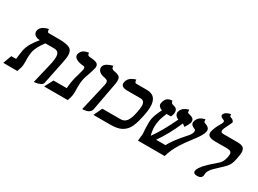

<svg xmlns="http://www.w3.org/2000/svg" viewBox="-37 -1404 2783 2070"><g transform="rotate(30 1355.0 -368.5)"><path d="M389.2 13.2 448.2 -235.8Q452.1 -248 454.1 -262.2Q462.9 -306.6 462.9 -335.9Q462.9 -375 446.3 -392.1Q429.7 -409.2 394 -409.2H289.1Q221.7 -319.3 208 -256.8Q200.2 -212.4 200.2 -165Q200.2 -160.2 200.7 -150.9Q201.2 -141.6 201.2 -137.2V-120.1Q201.2 -79.1 195.8 -61L176.8 0H1L40 -106H99.1L101.6 -122.6Q103.5 -135.7 104 -143.1Q112.8 -210.9 113.8 -213.9Q124.5 -268.1 151.4 -313.2Q178.2 -358.4 220.2 -409.2Q182.1 -409.2 160.2 -426.8Q138.2 -444.3 138.2 -471.2Q138.2 -475.1 140.1 -484.9Q143.6 -502.4 155.5 -516.8Q167.5 -531.2 182.4 -539.3Q197.3 -547.4 211.7 -552.7Q226.1 -558.1 235.4 -560.1L245.1 -562Q246.6 -522 266.1 -522H390.1Q488.8 -522 527.8 -500.7Q566.9 -479.5 566.9 -419.9Q566.9 -388.7 558.1 -344.2L495.1 -37.1Q491.2 -17.1 464.8 -4.9Q438 7.8 413.6 10.7Z M834.5 -272.9Q825.7 -230 825.7 -173.8Q825.7 -152.8 826.7 -143.1V-111.8Q826.7 -85 822.8 -65.9Q816.9 -34.7 803.7 0H509.8L565.4 -106H730.5Q731.4 -136.7 738.8 -183.1Q740.7 -197.8 742.7 -205.1Q749 -239.7 764.6 -291L771.5 -316.4L779.3 -345.7Q782.7 -358.4 784.7 -369.1Q785.6 -374 785.6 -379.9Q785.6 -402.3 764.6 -403.8Q708 -407.7 677.2 -425.8Q645.5 -443.8 645.5 -471.2Q645.5 -478 646.5 -481Q650.9 -502 662.8 -517.3Q674.8 -532.7 688.7 -539.8Q702.6 -546.9 716.1 -551Q729.5 -555.2 738.3 -555.7L747.6 -556.2Q747.1 -543.9 750.7 -536.1Q754.4 -528.3 761.2 -525.1Q768.1 -522 773.9 -521Q779.8 -520 788.6 -520Q811 -518.6 826.4 -516.1Q841.8 -513.7 857.7 -508.1Q873.5 -502.4 881.6 -491Q889.6 -479.5 889.6 -462.9Q889.6 -452.6 887.7 -446.8Q882.3 -420.4 861.8 -359.9Q841.3 -305.7 834.5 -272.9Z M987.3 5.9 1066.4 -335.9Q1070.3 -353.5 1070.3 -367.2Q1070.3 -387.7 1059.1 -396Q1047.9 -404.3 1022.5 -409.2Q983.9 -415 960.7 -434.3Q937.5 -453.6 937.5 -480Q937.5 -489.3 938.5 -493.2Q941.4 -508.8 953.6 -521.7Q965.8 -534.7 981 -542.2Q996.1 -549.8 1010.7 -555.7Q1024.9 -561 1035.6 -563L1045.4 -564.9V-561Q1045.4 -549.3 1048.6 -541.5Q1051.8 -533.7 1058.6 -529.5Q1065.4 -525.4 1069.6 -523.9Q1073.7 -522.5 1081.5 -521Q1104 -517.1 1115.7 -513.7Q1127.4 -510.3 1140.6 -502.7Q1153.8 -495.1 1159.2 -482.2Q1164.6 -469.2 1164.6 -449.2Q1164.6 -428.7 1160.6 -405.8L1095.7 -55.2Q1092.8 -38.1 1081.5 -25.9Q1070.3 -13.7 1058.1 -7.8Q1045.9 -2 1029.5 1.5Q1013.2 4.9 1004.9 5.4Q996.6 5.9 987.3 5.9Z M1514.2 -249Q1527.3 -310.1 1527.3 -342.8Q1527.3 -409.2 1473.1 -409.2H1309.1Q1231.4 -409.2 1231.4 -458Q1231.4 -463.4 1233.4 -473.1Q1237.3 -493.2 1249.3 -509.8Q1261.2 -526.4 1275.1 -535.4Q1289.1 -544.4 1302.5 -550.5Q1315.9 -556.6 1325.2 -558.6L1334 -561Q1334 -522 1355 -522H1485.4Q1550.8 -522 1581.5 -486.6Q1612.3 -451.2 1612.3 -378.9Q1612.3 -335.4 1598.1 -266.1Q1587.9 -217.3 1578.1 -182.9Q1568.4 -148.4 1553.5 -116.5Q1538.6 -84.5 1520 -64.5Q1501.5 -44.4 1474.9 -28.8Q1448.2 -13.2 1413.3 -6.6Q1378.4 0 1333 0H1123L1173.3 -106H1401.4Q1446.3 -106 1472.9 -141.1Q1499.5 -176.3 1514.2 -249Z M2269 -451.2Q2265.1 -430.2 2249 -402.3Q2232.9 -373.5 2217.8 -352.5Q2204.6 -333.5 2173.3 -293Q2144 -254.9 2127.9 -232.2Q2111.8 -209.5 2086.2 -169.4Q2060.5 -129.4 2042 -87.6Q2023.4 -45.9 2010.3 0H1678.2Q1679.2 -22.5 1683.1 -48.8Q1687 -75.2 1687 -83V-87.9Q1685.1 -124.5 1683.1 -145Q1681.2 -198.7 1681.2 -217.8Q1681.2 -252.9 1686 -276.9Q1696.3 -330.6 1738.3 -411.1Q1689 -429.7 1689 -464.8Q1689 -472.2 1689.9 -475.1Q1695.3 -501 1705.8 -519Q1716.3 -537.1 1729.5 -544.7Q1742.7 -552.2 1752.9 -555.2Q1763.2 -558.1 1773.9 -558.1L1786.1 -557.1Q1787.1 -539.6 1793.7 -532.5Q1800.3 -525.4 1820.3 -521Q1871.1 -510.7 1871.1 -463.9Q1871.1 -450.7 1870.1 -442.9Q1862.3 -417 1855 -403.8Q1811 -403.8 1802.2 -402.8H1801.3Q1772.5 -337.9 1764.2 -293Q1755.9 -257.8 1755.9 -219.2Q1755.9 -170.9 1771 -113.8Q1852.5 -226.1 1940.9 -413.1Q1893.1 -435.5 1893.1 -471.2Q1893.1 -478 1894 -481.9Q1898.4 -502 1909.9 -517.6Q1921.4 -533.2 1934.6 -541.5Q1947.8 -549.8 1960.4 -555.4Q1973.1 -561 1981.4 -562.5L1990.2 -564Q1990.2 -547.9 1992.4 -539.1Q1994.6 -530.3 1996.6 -528.8Q1998.5 -527.3 2002.9 -525.9Q2004.4 -525.9 2007.3 -525.4Q2010.3 -524.9 2011.2 -524.9Q2013.2 -523.4 2015.1 -522.9Q2028.3 -520 2036.9 -517.1Q2045.4 -514.2 2056.2 -508.3Q2066.9 -502.4 2072.5 -492.2Q2078.1 -481.9 2078.1 -467.8Q2078.1 -464.8 2076.2 -451.2Q2073.7 -441.9 2061 -417.7Q2048.3 -393.6 2037.1 -378.9Q2013.2 -398.4 2004.9 -402.8Q1933.1 -233.9 1842.3 -106H1959Q2002.9 -191.4 2121.1 -321.8Q2149.4 -353 2155.3 -380.9Q2156.2 -385.7 2156.2 -393.1Q2156.2 -409.2 2141.1 -415V-414.1Q2092.3 -433.6 2092.3 -464.8Q2092.3 -471.2 2093.3 -474.1Q2097.7 -497.1 2109.9 -514.6Q2122.1 -532.2 2136 -540.8Q2149.9 -549.3 2163.3 -554.7Q2176.8 -560.1 2185.5 -561L2194.3 -562V-550.8Q2194.3 -541.5 2196.3 -536.1Q2198.2 -530.8 2200 -529.5Q2201.7 -528.3 2205.1 -526.9Q2212.4 -525.4 2213.9 -523.9H2211.9Q2211.9 -522.9 2213.9 -522.9Q2271 -505.4 2271 -464.8Q2271 -460.9 2269 -451.2Z M2408.7 -556.2Q2407.7 -552.2 2407.7 -544.9Q2407.7 -531.2 2417.2 -526.6Q2426.8 -522 2444.8 -522H2612.8Q2667 -522 2688.5 -504.2Q2710 -486.3 2710 -446.8Q2710 -421.9 2697.8 -360.8Q2689 -317.4 2678 -293.9Q2667 -270.5 2647.9 -249.3Q2628.9 -228 2578.1 -181.2Q2546.4 -151.9 2532.2 -137.7Q2517.1 -122.6 2502.4 -102.1Q2487.8 -81.5 2483.9 -64Q2481.9 -46.4 2481.9 -43.9Q2481.9 -40.5 2481.4 -35.2Q2481 -29.8 2481 -28.8Q2471.7 11.2 2418.9 11.2Q2372.1 11.2 2372.1 -21Q2372.1 -25.4 2374 -33.2Q2377 -48.3 2390.6 -69.1Q2404.3 -89.8 2417.7 -105.5Q2431.2 -121.1 2457 -145.5L2491.7 -177.7L2523.9 -205.1Q2554.2 -231 2566.7 -244.4Q2579.1 -257.8 2589.1 -278.3Q2599.1 -298.8 2606 -332Q2609.9 -356.4 2609.9 -365.2Q2609.9 -386.7 2596.7 -397.5Q2583.5 -408.2 2550.8 -408.2H2399.9Q2356.4 -408.2 2332.3 -421.9Q2308.1 -435.5 2308.1 -462.9Q2308.1 -468.3 2310.1 -478Q2319.8 -527.3 2359.9 -595.2Q2373 -614.7 2376 -629.9Q2377 -632.8 2377 -638.2Q2377 -650.4 2363.8 -654.8Q2322.8 -670.9 2322.8 -689.9Q2322.8 -690.4 2323.2 -691.7Q2323.7 -692.9 2323.7 -693.8Q2331.5 -733.9 2404.8 -750Q2404.8 -722.7 2415 -719.2Q2434.1 -714.4 2448 -704.1Q2461.9 -693.8 2461.9 -680.2V-674.8Q2460.9 -672.4 2444.8 -638.7Q2429.7 -606.9 2424.8 -597.2Q2412.6 -573.7 2408.7 -556.2Z"/></g></svg>

Font: Linux Libertine G
Style: Semibold Italic
Weight: 600
Italic angle: -11.5°
Designer: Philipp H. Poll
Foundry: Philipp H. Poll
Version: Version 5.1.1